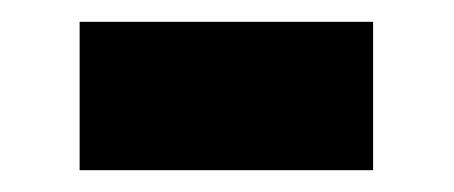

<svg xmlns="http://www.w3.org/2000/svg" viewBox="-20 -385 416 176"><path d="M53 -365H322V-229H53Z"/></svg>

Font: Noto Sans Devanagari ExtraBold
Style: Regular
Weight: 800
Version: Version 2.003